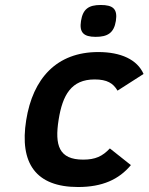

<svg xmlns="http://www.w3.org/2000/svg" viewBox="-20 -736 597 771"><path d="M314 -95C216.5 -95 199.2 -152.6 215.4 -255C231.2 -354.8 266.4 -417 360 -417C410.2 -417 434.7 -401.6 451.9 -372L556.5 -439C531 -496.9 465.3 -527 374.5 -527C207.6 -527 111.7 -421.3 85.1 -253C57.7 -80.5 123.9 15 293.6 15C390.7 15 457.5 -15.2 505.6 -73L421.2 -140C391.4 -108.4 363.1 -95 314 -95ZM384.4 -716C335.6 -716 312.8 -699.4 305.3 -652C298 -606.2 315 -588 364.1 -588C412.2 -588 437.6 -603.8 445.3 -652C452.9 -700.3 433.6 -716 384.4 -716Z"/></svg>

Font: Fog Sans
Style: It
Weight: 700
Foundry: Intel Corporation
Version: Version 1.00